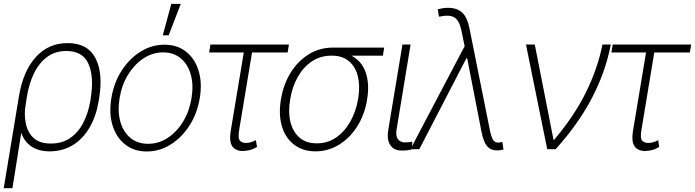

<svg xmlns="http://www.w3.org/2000/svg" viewBox="-42 -778 3624 1001"><path d="M-22.5 203.1 56.2 -272.9Q78.1 -407.2 144.8 -480.5Q211.4 -553.7 310.5 -553.2Q414.1 -553.7 455.3 -475.6Q496.6 -397.5 474.6 -264.2L472.2 -250.5Q459.5 -172.9 425.5 -114Q391.6 -55.2 338.9 -22.2Q286.1 10.7 216.8 11.2Q158.7 10.7 121.8 -14.2Q85 -39.1 68.8 -85.9L22.9 203.1ZM88.4 -209.5Q84.5 -158.7 96.7 -117.9Q108.9 -77.1 139.9 -53.2Q170.9 -29.3 223.1 -29.8Q280.3 -29.3 322.5 -57.6Q364.7 -85.9 391.1 -136Q417.5 -186 428.7 -250.5L430.7 -264.2Q449.2 -377.4 419.4 -444.8Q389.6 -512.2 303.7 -512.2Q246.6 -512.2 204.6 -481.7Q162.6 -451.2 136 -397.2Q109.4 -343.3 98.1 -273.4Z M723.1 11.7Q656.7 11.7 610.6 -24.7Q564.5 -61 544.9 -123.8Q525.4 -186.5 538.6 -266.6Q551.8 -346.7 592 -409.4Q632.3 -472.2 690.4 -508.5Q748.5 -544.9 815.4 -544.9Q882.3 -544.9 928.2 -508.5Q974.1 -472.2 993.4 -409.2Q1012.7 -346.2 999.5 -266.6Q986.3 -186.5 946 -123.8Q905.8 -61 847.9 -24.7Q790 11.7 723.1 11.7ZM730 -28.3Q785.2 -28.3 832.3 -59.1Q879.4 -89.8 912.4 -143.8Q945.3 -197.8 956.5 -266.6Q967.8 -335.4 952.6 -389.2Q937.5 -442.9 900.4 -473.9Q863.3 -504.9 808.6 -504.9Q753.9 -504.9 706.5 -473.9Q659.2 -442.9 626 -389.2Q592.8 -335.4 581.5 -266.6Q570.3 -197.8 585.4 -143.8Q600.6 -89.8 637.9 -59.1Q675.3 -28.3 730 -28.3ZM806.6 -593.8 851.1 -757.8H900.4L837.4 -593.8Z M1464.4 -545.9 1457.5 -504.4H1272L1204.6 -98.6Q1197.8 -57.1 1208.7 -44.9Q1219.7 -32.7 1240.7 -32.7Q1253.9 -32.7 1267.3 -36.9Q1280.8 -41 1292 -47.4L1297.9 -12.2Q1277.3 0.5 1259 4.6Q1240.7 8.8 1224.1 9.3Q1185.1 8.8 1168.7 -15.9Q1152.3 -40.5 1160.6 -93.8L1229 -504.4H1048.3L1055.2 -545.9Z M1422.4 -258.3 1423.3 -262.2Q1436 -338.9 1473.4 -399.2Q1510.7 -459.5 1566.9 -494.4Q1623 -529.3 1691.4 -529.8H1960.9L1954.1 -487.8H1790Q1844.2 -459.5 1864.7 -399.9Q1885.3 -340.3 1872.1 -261.2L1871.6 -256.3Q1858.9 -180.7 1821 -120.1Q1783.2 -59.6 1726.8 -24.4Q1670.4 10.7 1603 11.2Q1535.6 10.7 1490.7 -24.2Q1445.8 -59.1 1427.7 -119.9Q1409.7 -180.7 1422.4 -258.3ZM1471.2 -262.2 1470.7 -258.3Q1459.5 -192.9 1472.4 -141.4Q1485.4 -89.8 1520 -60.1Q1554.7 -30.3 1609.9 -30.8Q1664.6 -30.3 1709 -60.3Q1753.4 -90.3 1783.4 -142.6Q1813.5 -194.8 1824.7 -261.2L1825.7 -266.1Q1835.9 -328.6 1824 -378.9Q1812 -429.2 1777.8 -458.5Q1743.7 -487.8 1688 -487.8H1685.5Q1628.9 -487.8 1584.5 -458.3Q1540 -428.7 1511 -377.7Q1481.9 -326.7 1471.2 -262.2Z M2056.2 -545.9H2098.6L2025.4 -101.6Q2020 -67.9 2033.2 -51.8Q2046.4 -35.6 2067.9 -35.6Q2083 -35.6 2094 -37.1Q2105 -38.6 2107.9 -39.6L2103.5 1.5Q2099.1 2.9 2085.4 5.1Q2071.8 7.3 2050.8 6.8Q2013.2 7.3 1993.4 -20.5Q1973.6 -48.3 1982.4 -101.6Z M2549.8 6.3Q2517.1 6.3 2498 -15.4Q2479 -37.1 2468.3 -90.8L2394 -472.7V-473.6H2389.2L2144 0H2097.7L2380.4 -537.1L2364.3 -615.7Q2353.5 -670.9 2327.1 -687Q2300.8 -703.1 2246.6 -690.9L2240.2 -729.5Q2250.5 -732.4 2264.6 -734.9Q2278.8 -737.3 2293.9 -737.3Q2341.8 -736.8 2367.9 -712.2Q2394 -687.5 2405.3 -631.3L2509.8 -110.4Q2517.6 -69.3 2526.6 -52Q2535.6 -34.7 2555.7 -34.2Q2565.4 -35.2 2577.1 -37.6L2583 1.5Q2566.9 6.3 2549.8 6.3Z M2811 0 2700.2 -545.9H2746.1L2843.8 -48.8H2846.7Q2952.1 -173.3 3012.9 -296.6Q3073.7 -419.9 3099.1 -545.9H3142.6Q3114.3 -400.9 3043 -265.1Q2971.7 -129.4 2854.5 0Z M3561.5 -545.9 3554.7 -504.4H3369.1L3301.8 -98.6Q3294.9 -57.1 3305.9 -44.9Q3316.9 -32.7 3337.9 -32.7Q3351.1 -32.7 3364.5 -36.9Q3377.9 -41 3389.2 -47.4L3395 -12.2Q3374.5 0.5 3356.2 4.6Q3337.9 8.8 3321.3 9.3Q3282.2 8.8 3265.9 -15.9Q3249.5 -40.5 3257.8 -93.8L3326.2 -504.4H3145.5L3152.3 -545.9Z"/></svg>

Font: Inter Display Extra Light
Style: Italic
Weight: 200
Italic angle: -9.39999°
Designer: Rasmus Andersson
Foundry: rsms
Version: Version 4.000;git-4fc901f